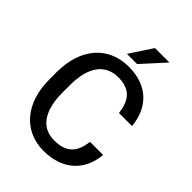

<svg xmlns="http://www.w3.org/2000/svg" viewBox="-259 -1038 1170 1170"><g transform="rotate(45 326.0 -452.5)"><path d="M497.6 -229.5C485.8 -134.3 444.8 -81.1 335.9 -81.1C217.3 -81.1 166.5 -181.6 166.5 -323.2V-388.2C166.5 -539.1 225.6 -629.9 341.3 -629.9C446.8 -629.9 486.3 -573.2 498 -478.5H610.4C597.2 -621.6 507.3 -720.7 341.3 -720.7C164.6 -720.7 53.2 -590.3 53.2 -387.2V-323.2C53.2 -121.1 163.6 9.8 335.9 9.8C505.9 9.8 598.6 -90.8 610.4 -229.5ZM277.3 -767.6H365.2L497.6 -913.6H373Z"/></g></svg>

Font: Bert Sans Medium
Style: Regular
Weight: 500
Designer: Christian Robertson (Google), Cristiano Sobral
Foundry: Google, Cristiano Sobral
Version: Version 3.101